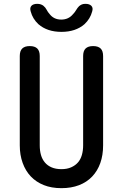

<svg xmlns="http://www.w3.org/2000/svg" viewBox="-20 -970 640 1000"><path d="M83 -678Q83 -705 96 -717.5Q109 -730 135 -730Q161 -730 174 -717.5Q187 -705 187 -678V-213Q187 -185 193.5 -162.5Q200 -140 214 -123.5Q228 -107 249.5 -98Q271 -89 300 -89Q329 -89 350.5 -98.5Q372 -108 386 -124Q400 -140 406.5 -163Q413 -186 413 -213V-678Q413 -705 426 -717.5Q439 -730 465 -730Q491 -730 504 -717.5Q517 -705 517 -678V-213Q517 -162 502.5 -121Q488 -80 460 -50.5Q432 -21 391.5 -5.5Q351 10 300 10Q248 10 208 -6Q168 -22 140.5 -51Q113 -80 98 -121.5Q83 -163 83 -213ZM140 -910Q134 -929 143.5 -939.5Q153 -950 174 -950Q185 -950 193 -947Q201 -944 206 -940Q217 -931 223 -919Q229 -907 239 -896Q261 -868 299 -868Q337 -868 360 -896Q370 -906 376.5 -917.5Q383 -929 392 -938Q398 -943 405.5 -946.5Q413 -950 425 -950Q446 -950 456 -939.5Q466 -929 460 -910Q450 -872 420 -844Q374 -804 300 -804Q226 -804 180 -844Q150 -872 140 -910Z"/></svg>

Font: Maple Mono Normal NL Medium
Style: Regular
Weight: 500
Monospace: yes
Designer: subframe7536
Version: Version 7.000